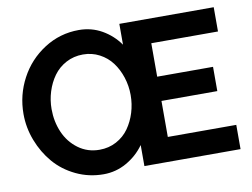

<svg xmlns="http://www.w3.org/2000/svg" viewBox="-77 -827 1240 944"><g transform="rotate(-10 542.5 -355.0)"><path d="M1051.8 -121.1V0H571.8V-105Q536.6 -55.7 483.2 -25.4Q429.7 4.9 368.2 4.9Q294.9 4.9 231 -25.6Q167 -56.2 123.8 -106.7Q80.6 -157.2 55.7 -221.9Q30.8 -286.6 30.8 -355Q30.8 -449.2 74.5 -531.5Q118.2 -613.8 196.8 -664.3Q275.4 -714.8 370.1 -714.8Q432.6 -714.8 484.9 -685.1Q537.1 -655.3 571.8 -606V-710H1043V-588.9H710V-421.9H988.8V-300.8H710V-121.1ZM565.9 -356Q565.9 -401.9 552 -444.6Q538.1 -487.3 513.4 -520.3Q488.8 -553.2 451.2 -573Q413.6 -592.8 369.1 -592.8Q322.8 -592.8 284.4 -572.3Q246.1 -551.8 221.7 -517.8Q197.3 -483.9 184.1 -441.7Q170.9 -399.4 170.9 -355Q170.9 -292.5 194.1 -238.8Q217.3 -185.1 263.4 -151.1Q309.6 -117.2 369.1 -117.2Q415.5 -117.2 453.6 -137.7Q491.7 -158.2 515.9 -192.4Q540 -226.6 553 -268.8Q565.9 -311 565.9 -356Z"/></g></svg>

Font: Rawline
Style: Bold
Weight: 700
Designer: Matt McInerney, Pablo Impallari, Rodrigo Fuenzalida
Foundry: Matt McInerney, Pablo Impallari, Rodrigo Fuenzalida
Version: Version 4.020;PS 004.020;hotconv 1.0.88;makeotf.lib2.5.64775